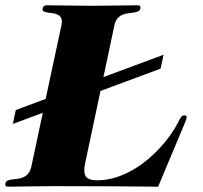

<svg xmlns="http://www.w3.org/2000/svg" viewBox="-76 -700 763 722"><path d="M301.8 -357.9 244.1 -85.9Q236.8 -51.3 246.8 -36.6Q256.8 -22 288.6 -22Q324.2 -22 357.4 -32.2Q390.6 -42.5 420.9 -59.6Q451.2 -76.7 477.8 -98.9Q504.4 -121.1 526.4 -145Q548.3 -168.9 565.2 -193.1Q582 -217.3 592.8 -237.8Q597.2 -247.1 600.3 -252.7Q603.5 -258.3 606.2 -261.2Q608.9 -264.2 611.3 -265.1Q613.8 -266.1 617.2 -266.1Q627.9 -266.1 625.5 -256.8Q625 -253.4 624 -250.5Q623 -247.6 620.8 -241.7Q618.7 -235.8 614.5 -226.3Q610.4 -216.8 603.5 -200.2L518.6 2Q434.1 1 334.2 0.5Q234.4 0 127 0Q71.8 0 28.8 1Q-14.2 2 -43.5 2Q-51.8 2 -54.4 -0.5Q-57.1 -2.9 -55.7 -9.8Q-54.2 -18.1 -47.1 -21Q-40 -23.9 -30.5 -25.1Q-21 -26.4 -10 -27.6Q1 -28.8 11.5 -33.4Q22 -38.1 30 -47.4Q38.1 -56.6 42 -74.2L85 -275.9L-27.8 -233.9L-16.6 -286.1L95.7 -328.1L154.8 -604Q158.7 -621.6 154.5 -630.9Q150.4 -640.1 141.8 -644.5Q133.3 -648.9 122.8 -650.1Q112.3 -651.4 103 -652.8Q93.8 -654.3 88.1 -657.2Q82.5 -660.2 84.5 -668Q85.9 -674.8 89.8 -677.5Q93.8 -680.2 102.1 -680.2Q131.3 -680.2 173.6 -679.2Q215.8 -678.2 270.5 -678.2Q325.2 -678.2 367.9 -679.2Q410.6 -680.2 439.9 -680.2Q448.2 -680.2 450.7 -677.5Q453.1 -674.8 451.7 -668Q450.2 -660.2 443.1 -657.2Q436 -654.3 426.5 -652.8Q417 -651.4 406 -650.1Q395 -648.9 384.5 -644.5Q374 -640.1 366 -630.9Q357.9 -621.6 354 -604L313 -410.2L539.1 -494.1L527.8 -441.9Z"/></svg>

Font: XB Zar
Style: Bold Italic
Weight: 700
Italic angle: -12°
Designer: Behnam
Foundry: Irmug
Version: Version 8.005 2009